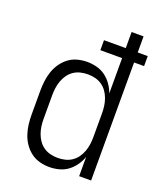

<svg xmlns="http://www.w3.org/2000/svg" viewBox="-138 -824 775 920"><g transform="rotate(20 250.0 -363.5)"><path d="M223 8Q198 8 173.5 1.5Q149 -5 129 -20Q109 -35 94.5 -56Q80 -77 72 -101Q64 -125 61 -150Q58 -175 58 -200V-320Q58 -345 61 -370Q64 -395 72 -419Q80 -443 94.5 -464Q109 -485 129 -500Q149 -515 173.5 -521.5Q198 -528 223 -528Q248 -528 272.5 -521.5Q297 -515 316.5 -500.5Q336 -486 350.5 -465.5Q365 -445 373 -422V-602H262V-653H373V-735H434V-653H485V-602H434V0H373V-98Q365 -75 350.5 -54.5Q336 -34 316.5 -19.5Q297 -5 272.5 1.5Q248 8 223 8ZM246 -47Q265 -47 283.5 -51.5Q302 -56 317.5 -66.5Q333 -77 344 -92.5Q355 -108 361.5 -126Q368 -144 370.5 -162.5Q373 -181 373 -200V-320Q373 -339 370.5 -357.5Q368 -376 361.5 -394Q355 -412 344 -427.5Q333 -443 317.5 -453.5Q302 -464 283.5 -468.5Q265 -473 246 -473Q227 -473 208.5 -468.5Q190 -464 174.5 -453.5Q159 -443 148 -427.5Q137 -412 130.5 -394Q124 -376 121.5 -357.5Q119 -339 119 -320V-200Q119 -181 121.5 -162.5Q124 -144 130.5 -126Q137 -108 148 -92.5Q159 -77 174.5 -66.5Q190 -56 208.5 -51.5Q227 -47 246 -47Z"/></g></svg>

Font: Iosevka Fixed Light
Style: Regular
Weight: 300
Monospace: yes
Designer: Belleve Invis
Foundry: Belleve Invis
Version: Version 32.3.0